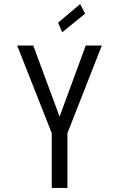

<svg xmlns="http://www.w3.org/2000/svg" viewBox="-20 -924 590 944"><path d="M234.5 0V-269L64.5 -700H143.5L273 -350.5L401.5 -700H480.5L311.5 -269V0ZM286 -765.5 265.5 -812.5 374 -904 398.5 -857Z"/></svg>

Font: Trispace SemiCondensed Light
Style: Regular
Weight: 300
Width: 4
Designer: Tyler Finck
Foundry: Etcetera Type Company
Version: Version 1.210; ttfautohint (v1.8.3)